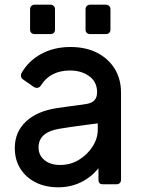

<svg xmlns="http://www.w3.org/2000/svg" viewBox="-20 -784 610 817"><path d="M228 13Q173 13 131.5 -8Q90 -29 66.5 -66.5Q43 -104 43 -154Q43 -222 90 -266.5Q137 -311 222 -324Q239 -327 264 -330Q289 -333 313 -336.5Q337 -340 350 -342Q372 -346 382.5 -358Q393 -370 393 -391V-397Q391 -438 358 -461Q325 -484 278 -484Q236 -484 205 -468Q174 -452 156 -423Q148 -410 137 -410Q130 -410 124 -414L78 -446Q69 -452 69 -463Q69 -466 71 -472Q100 -524 154.5 -554Q209 -584 280 -584Q345 -584 393 -559.5Q441 -535 468 -491.5Q495 -448 495 -389V-19Q495 -11 490 -5.5Q485 0 477 0H417Q399 0 399 -19V-68Q366 -28 322.5 -7.5Q279 13 228 13ZM236 -82Q280 -82 316 -104Q352 -126 374 -160.5Q396 -195 396 -232V-259Q371 -256 341.5 -252Q312 -248 283.5 -244Q255 -240 232 -236Q144 -221 144 -157Q144 -123 169.5 -102.5Q195 -82 236 -82ZM363 -639Q355 -639 349.5 -644Q344 -649 344 -657V-745Q344 -753 349.5 -758.5Q355 -764 363 -764H431Q439 -764 444.5 -758.5Q450 -753 450 -745V-657Q450 -649 444.5 -644Q439 -639 431 -639ZM127 -639Q119 -639 113.5 -644Q108 -649 108 -657V-745Q108 -753 113.5 -758.5Q119 -764 127 -764H195Q203 -764 208.5 -758.5Q214 -753 214 -745V-657Q214 -649 208.5 -644Q203 -639 195 -639Z"/></svg>

Font: Miriam Libre SemiBold
Style: Regular
Weight: 600
Version: Version 2.000